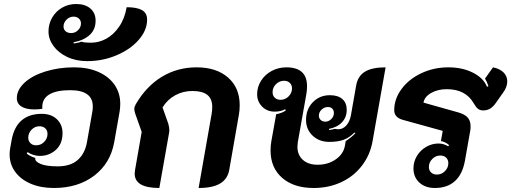

<svg xmlns="http://www.w3.org/2000/svg" viewBox="-20 -929 2551 958"><path d="M28 -159Q28 -175 31 -191L38 -230Q50 -296 88 -328.5Q126 -361 188 -361Q236 -361 264 -334Q292 -307 292 -265Q292 -211 258.5 -181Q225 -151 178 -151Q162 -151 145.5 -156.5Q129 -162 118 -170L113 -163Q130 -149 156 -141V-136Q156 -122 184 -110.5Q212 -99 268 -99Q332 -99 368 -131Q404 -163 414 -220L441 -373Q443 -382 443 -398Q443 -479 330 -479Q262 -479 226.5 -458Q191 -437 191 -396V-386Q170 -383 151 -383Q110 -383 87 -397.5Q64 -412 64 -439Q64 -481 102.5 -516.5Q141 -552 207 -572.5Q273 -593 350 -593Q419 -593 471 -570Q523 -547 551.5 -506Q580 -465 580 -411Q580 -393 577 -373L550 -220Q531 -114 450 -52.5Q369 9 249 9Q183 9 133 -12.5Q83 -34 55.5 -72Q28 -110 28 -159ZM217 -261Q217 -278 206 -288.5Q195 -299 177 -299Q154 -299 137.5 -282Q121 -265 121 -242Q121 -225 132 -214.5Q143 -204 160 -204Q184 -204 200.5 -221Q217 -238 217 -261Z M222 -772Q222 -810 240.5 -841.5Q259 -873 290.5 -891Q322 -909 360 -909Q405 -909 431 -886.5Q457 -864 457 -826Q457 -782 428 -755Q399 -728 347 -718L348 -712Q352 -713 364 -715Q376 -717 386 -721Q399 -716 435 -716Q474 -716 510.5 -736Q547 -756 574.5 -796Q602 -836 612 -893Q663 -893 688.5 -878.5Q714 -864 714 -831Q714 -778 672 -730Q630 -682 561 -653Q492 -624 415 -624Q359 -624 315 -645Q271 -666 246.5 -700Q222 -734 222 -772ZM384 -812Q384 -827 373.5 -836.5Q363 -846 347 -846Q327 -846 312 -831Q297 -816 297 -797Q297 -782 307.5 -773Q318 -764 335 -764Q355 -764 369.5 -778.5Q384 -793 384 -812Z M652 -63Q652 -68 654 -82L687 -271L655 -361Q650 -378 650 -385Q650 -395 657 -408Q709 -498 787 -545.5Q865 -593 961 -593Q1060 -593 1118 -542Q1176 -491 1176 -404Q1176 -378 1172 -357L1124 -82Q1116 -36 1078.5 -13.5Q1041 9 971 9L1036 -361Q1039 -379 1039 -395Q1039 -436 1014.5 -455.5Q990 -475 940 -475Q893 -475 854 -453.5Q815 -432 791 -393L820 -311Q825 -291 825 -280Q825 -272 824 -268L775 9Q652 9 652 -63Z M1330 -178Q1330 -204 1334 -225L1358 -359Q1389 -365 1406 -378L1403 -384Q1381 -372 1350 -372Q1313 -372 1288 -397Q1263 -422 1263 -459Q1263 -495 1282.5 -526Q1302 -557 1335.5 -575Q1369 -593 1409 -593Q1512 -593 1512 -499Q1512 -482 1509 -462L1466 -220Q1464 -204 1464 -197Q1464 -156 1491 -131.5Q1518 -107 1565 -107Q1617 -107 1655.5 -134Q1694 -161 1701 -202L1705 -225Q1735 -245 1753 -264L1749 -268Q1723 -242 1694.5 -231.5Q1666 -221 1623 -221Q1573 -221 1540 -252Q1507 -283 1507 -331Q1507 -384 1541 -419Q1575 -454 1626 -454Q1666 -454 1688 -435Q1710 -416 1710 -381Q1710 -344 1686.5 -319Q1663 -294 1622 -286V-280Q1636 -282 1650 -286Q1661 -284 1667 -284Q1691 -284 1708 -303Q1725 -322 1731 -354L1757 -502Q1765 -549 1800.5 -571Q1836 -593 1904 -593L1839 -225Q1827 -156 1786 -102.5Q1745 -49 1682.5 -20Q1620 9 1545 9Q1446 9 1388 -41.5Q1330 -92 1330 -178ZM1437 -488Q1437 -505 1426 -515.5Q1415 -526 1397 -526Q1374 -526 1357 -509Q1340 -492 1340 -469Q1340 -452 1351 -441.5Q1362 -431 1380 -431Q1403 -431 1420 -448Q1437 -465 1437 -488ZM1646 -365Q1646 -379 1638 -387Q1630 -395 1616 -395Q1598 -395 1584.5 -382Q1571 -369 1571 -352Q1571 -339 1580 -330.5Q1589 -322 1603 -322Q1620 -322 1633 -335Q1646 -348 1646 -365Z M2189 -276 1990 -331Q1947 -343 1947 -379Q1947 -436 1984 -485.5Q2021 -535 2083 -564Q2145 -593 2217 -593Q2287 -593 2339.5 -566.5Q2392 -540 2410 -496L2417 -499Q2410 -521 2400 -537L2440 -593Q2474 -586 2492.5 -567.5Q2511 -549 2511 -523Q2511 -494 2489 -465L2453 -414Q2428 -378 2392 -378Q2375 -378 2365 -386Q2355 -394 2344 -413Q2304 -484 2209 -484Q2164 -484 2131 -465Q2098 -446 2093 -417L2267 -368Q2299 -359 2313.5 -342.5Q2328 -326 2328 -299Q2328 -284 2326 -275L2300 -128Q2288 -60 2250 -25.5Q2212 9 2150 9Q2102 9 2072.5 -18Q2043 -45 2043 -89Q2043 -122 2060 -150.5Q2077 -179 2106 -196Q2135 -213 2169 -213Q2181 -213 2194 -209Q2207 -205 2216 -199L2221 -205Q2213 -212 2201.5 -218Q2190 -224 2180 -225ZM2217 -115Q2217 -132 2206 -142.5Q2195 -153 2177 -153Q2154 -153 2137 -136Q2120 -119 2120 -96Q2120 -79 2131 -68.5Q2142 -58 2160 -58Q2183 -58 2200 -75Q2217 -92 2217 -115Z"/></svg>

Font: K2D ExtraBold
Style: Italic
Weight: 800
Italic angle: -10°
Designer: Katatrad Aksorn Co.,Ltd.
Foundry: Cadson Demak Co.,Ltd.
Version: Version 1.000; ttfautohint (v1.6)